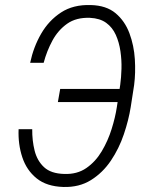

<svg xmlns="http://www.w3.org/2000/svg" viewBox="-20 -741 600 771"><path d="M468.8 -383.8 459 -331.1H212.4L221.7 -383.8ZM54.7 -222.2H109.4Q108.9 -176.3 119.1 -135.7Q129.4 -95.2 157 -69.6Q184.6 -43.9 237.8 -42.5Q289.6 -40.5 326.7 -66.2Q363.8 -91.8 388.7 -133.8Q413.6 -175.8 428.2 -222.7Q442.9 -269.5 449.2 -311L462.9 -401.4Q466.8 -429.7 467.8 -464.8Q468.8 -500 463.6 -535.4Q458.5 -570.8 445.1 -600.8Q431.6 -630.9 406.5 -649.2Q381.3 -667.5 341.3 -669.4Q286.1 -671.4 249.8 -645.8Q213.4 -620.1 190.7 -578.4Q168 -536.6 155.3 -488.8H101.1Q114.3 -551.8 145 -605.2Q175.8 -658.7 225.1 -690.9Q274.4 -723.1 344.7 -720.7Q406.7 -719.2 444.1 -688Q481.4 -656.7 499.8 -607.4Q518.1 -558.1 521.5 -503.2Q524.9 -448.2 518.6 -399.4L504.9 -311Q496.6 -258.8 477.3 -201.7Q458 -144.5 425.3 -95.9Q392.6 -47.4 345.2 -17.8Q297.9 11.7 234.4 9.8Q167.5 7.8 127.2 -24.7Q86.9 -57.1 69.6 -109.4Q52.2 -161.6 54.7 -222.2Z"/></svg>

Font: Roboto Condensed Light
Style: Italic
Weight: 300
Italic angle: -12°
Designer: Christian Robertson
Foundry: Google
Version: Version 3.0; 2020